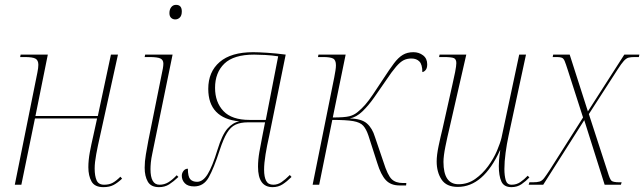

<svg xmlns="http://www.w3.org/2000/svg" viewBox="-20 -761 2654 791"><path d="M406 10Q370 10 357 -13.5Q344 -37 344 -72Q344 -101 350 -133.5Q356 -166 364 -200L380 -273H124L68 0H41L134 -462Q136 -472 137 -480Q138 -488 138 -494Q138 -513 126 -519.5Q114 -526 82 -526H63L65 -536H177L126 -283H383L437 -536H466L392 -200Q383 -161 376.5 -126Q370 -91 370 -67Q370 -36 378 -18Q386 0 409 0Q430 0 444.5 -8Q459 -16 476 -33L483 -25Q465 -8 448 1Q431 10 406 10Z M702 -681Q692 -681 685 -687.5Q678 -694 678 -707Q678 -722 685.5 -731.5Q693 -741 705 -741Q729 -741 729 -714Q729 -697 721 -689Q713 -681 702 -681ZM635 10Q602 10 589 -12.5Q576 -35 576 -70Q576 -96 581 -125Q586 -154 591 -181L651 -479Q652 -485 652.5 -490Q653 -495 653 -499Q653 -514 641 -520Q629 -526 595 -526H576L578 -536H691L608 -131Q603 -108 601.5 -92Q600 -76 600 -64Q600 0 637 0Q657 0 673.5 -10Q690 -20 708 -39L715 -32Q695 -13 677 -1.5Q659 10 635 10Z M1103 10Q1043 10 1043 -74Q1043 -103 1048.5 -134.5Q1054 -166 1061 -201L1072 -257H1001Q971 -257 950.5 -247.5Q930 -238 915 -213Q900 -188 885 -142Q861 -68 840 -30.5Q819 7 780 7Q754 7 741.5 -6Q729 -19 729 -37Q729 -48 736 -57Q743 -66 754 -66Q754 -34 763.5 -23Q773 -12 792 -12Q816 -12 835.5 -43.5Q855 -75 876 -144Q895 -206 917 -231Q939 -256 966 -261Q903 -267 870.5 -300.5Q838 -334 838 -395Q838 -465 885 -505.5Q932 -546 1023 -546Q1044 -546 1082 -543.5Q1120 -541 1157 -536L1089 -201Q1080 -162 1074 -125Q1068 -88 1068 -62Q1068 -32 1076.5 -16Q1085 0 1106 0Q1124 0 1139.5 -10.5Q1155 -21 1174 -40L1181 -32Q1162 -13 1144 -1.5Q1126 10 1103 10ZM1008 -267H1075L1126 -529Q1101 -533 1073 -534.5Q1045 -536 1027 -536Q943 -536 904.5 -499Q866 -462 866 -399Q866 -340 900.5 -303.5Q935 -267 1008 -267Z M1626 3Q1590 3 1569.5 -19Q1549 -41 1534 -90L1498 -202Q1489 -229 1476.5 -243Q1464 -257 1435.5 -262Q1407 -267 1349 -267L1295 0H1268L1357 -442Q1360 -458 1362 -470.5Q1364 -483 1364 -492Q1364 -514 1352 -520Q1340 -526 1312 -526H1290L1292 -536H1404L1351 -277Q1399 -277 1419 -282Q1439 -287 1454 -300Q1470 -313 1484.5 -329.5Q1499 -346 1516.5 -372Q1534 -398 1561 -439Q1585 -476 1603 -500Q1621 -524 1639.5 -535Q1658 -546 1683 -546Q1706 -546 1723 -533Q1740 -520 1740 -496Q1740 -480 1733.5 -472.5Q1727 -465 1720 -464Q1720 -495 1708 -507.5Q1696 -520 1675 -520Q1657 -520 1643 -513Q1629 -506 1612 -486.5Q1595 -467 1569 -428Q1545 -393 1521.5 -359.5Q1498 -326 1473 -302Q1448 -278 1421 -273Q1469 -272 1491.5 -252.5Q1514 -233 1525 -196L1560 -93Q1577 -39 1593.5 -23Q1610 -7 1640 -7H1654L1653 3Z M2087 10Q2056 10 2045.5 -13.5Q2035 -37 2035 -77Q2035 -87 2036 -101.5Q2037 -116 2041 -142H2040Q1971 9 1866 9Q1819 9 1799 -21.5Q1779 -52 1779 -96Q1779 -122 1787 -160Q1795 -198 1803 -230L1844 -413Q1850 -438 1855 -464Q1860 -490 1860 -501Q1860 -517 1850 -521.5Q1840 -526 1808 -526H1789L1791 -536H1901L1831 -230Q1823 -197 1815 -157.5Q1807 -118 1807 -94Q1807 -2 1869 -2Q1907 -2 1937.5 -23.5Q1968 -45 1991 -76.5Q2014 -108 2027.5 -140Q2041 -172 2046 -193L2119 -536H2147L2075 -201Q2068 -169 2063 -132Q2058 -95 2058 -65Q2058 -37 2063.5 -18.5Q2069 0 2088 0Q2108 0 2124 -11Q2140 -22 2154 -37L2161 -30Q2147 -15 2129 -2.5Q2111 10 2087 10Z M2158 0 2161 -10H2175Q2193 -10 2203 -13Q2213 -16 2221.5 -27Q2230 -38 2245 -61L2382 -277L2319 -473Q2311 -498 2306.5 -509Q2302 -520 2295 -523Q2288 -526 2275 -526H2257L2259 -536H2327L2402 -302L2552 -536H2614L2612 -526H2595Q2579 -526 2569.5 -523.5Q2560 -521 2550 -510Q2540 -499 2524 -474L2406 -291L2484 -51Q2492 -24 2498.5 -17Q2505 -10 2532 -10H2541L2538 0H2471L2387 -266L2218 0Z"/></svg>

Font: Noto Serif Display SemiCondensed Thin
Style: Italic
Weight: 100
Width: 4
Italic angle: -12°
Designer: Monotype Design Team
Foundry: Monotype Imaging Inc.
Version: Version 2.009